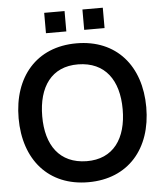

<svg xmlns="http://www.w3.org/2000/svg" viewBox="-61 -967 871 1033"><g transform="rotate(-5 375.0 -450.0)"><path d="M374.5 15C590.5 15 719.5 -136.5 719.5 -360C719.5 -583.5 590.5 -735 374.5 -735C159 -735 30 -583.5 30 -360C30 -136.5 159 15 374.5 15ZM157.5 -360C158 -517.5 229.5 -623 374.5 -621.5C519.5 -619.5 592 -517.5 592 -360C592 -202.5 519.5 -97 374.5 -98.5C229.5 -100.5 157 -202.5 157.5 -360ZM216.5 -803.5H326.5V-913.5H216.5ZM423 -803.5H533V-913.5H423Z"/></g></svg>

Font: Manrope
Style: Bold
Weight: 700
Designer: Mikhail Sharanda
Foundry: Mikhail Sharanda
Version: Version 4.505;FEAKit 1.0